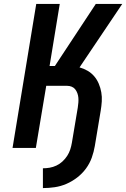

<svg xmlns="http://www.w3.org/2000/svg" viewBox="-20 -755 644 980"><path d="M199 205V104Q216 104 233.5 101Q251 98 268 90Q285 82 299 69Q313 56 323 40.5Q333 25 338.5 8Q344 -9 347 -27L377 -206Q379 -219 380 -231.5Q381 -244 380 -256Q379 -268 375 -279Q371 -290 364 -299Q357 -308 346 -312.5Q335 -317 322 -317H216L163 0H44L165 -735H285L233 -418H260L469 -735H604L386 -411Q408 -405 427.5 -393.5Q447 -382 461 -365.5Q475 -349 484 -328Q493 -307 497 -284Q501 -261 499.5 -237.5Q498 -214 494 -190L464 -10Q459 20 448.5 49.5Q438 79 419 105Q400 131 374 151Q348 171 319 183.5Q290 196 259.5 200.5Q229 205 199 205Z"/></svg>

Font: Iosevka Curly Extended Oblique
Style: Bold
Weight: 700
Width: 7
Italic angle: -9°
Monospace: yes
Designer: Belleve Invis
Foundry: Belleve Invis
Version: Version 11.1.0; ttfautohint (v1.8.3)